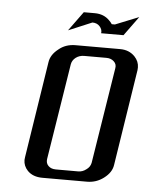

<svg xmlns="http://www.w3.org/2000/svg" viewBox="-45 -585 484 623"><g transform="rotate(5 197.0 -273.5)"><path d="M53.2 -52.7Q53.2 -55.2 54.2 -62L103 -375Q106.4 -399.9 130.9 -418.9Q153.3 -438 186 -438H331.1Q360.4 -438 378.9 -418.9Q393.6 -403.3 393.6 -383.8Q393.6 -377.9 393.1 -375L344.2 -62Q340.8 -37.1 315.4 -18.1Q291.5 0 261.2 0H116.2Q85 0 67.4 -18.1Q53.2 -33.2 53.2 -52.7ZM126 -62Q124 -48.3 132.8 -39.6Q141.6 -30.8 157.2 -30.8H230Q244.1 -30.8 255.9 -40Q268.1 -48.3 271 -62L320.8 -375Q323.2 -388.2 313.5 -397Q304.2 -405.8 289.1 -405.8H216.8Q201.2 -405.8 189.5 -397Q178.2 -388.2 175.8 -375ZM157.2 -483.9 203.1 -546.9H238.8Q268.6 -546.9 287.1 -527.8Q293.5 -521.5 296.9 -516.1H307.1L383.8 -546.9L337.9 -483.9H265.1Q267.1 -496.1 257.8 -506.3Q249 -516.1 233.9 -516.1Z"/></g></svg>

Font: Hhenum
Style: Italic
Weight: 400
Designer: T. Christopher White
Version: Version 1.0